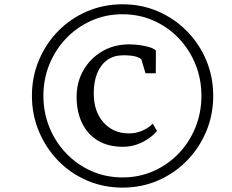

<svg xmlns="http://www.w3.org/2000/svg" viewBox="-20 -936 1084 896"><path d="M129 -489Q129 -578 161.8 -655.5Q194.5 -733 252 -791.5Q309.5 -850 386.5 -883Q463.5 -916 552 -916Q640.5 -916 717 -883Q793.5 -850 851.5 -791.5Q909.5 -733 942.2 -655.5Q975 -578 975 -489Q975 -400 942.2 -322.2Q909.5 -244.5 851.5 -185.5Q793.5 -126.5 717 -93.5Q640.5 -60.5 552 -60.5Q463.5 -60.5 386.5 -93.5Q309.5 -126.5 252 -185.5Q194.5 -244.5 161.8 -322.2Q129 -400 129 -489ZM182.5 -489Q182.5 -411 210.5 -342Q238.5 -273 288.8 -220.5Q339 -168 406.2 -138Q473.5 -108 552 -108Q630 -108 697.2 -138Q764.5 -168 814.5 -220.5Q864.5 -273 892.2 -342Q920 -411 920 -489Q920 -567 892.2 -635.8Q864.5 -704.5 814.5 -757Q764.5 -809.5 697.2 -839.5Q630 -869.5 552 -869.5Q473.5 -869.5 406.2 -839.5Q339 -809.5 288.8 -757Q238.5 -704.5 210.5 -635.8Q182.5 -567 182.5 -489ZM554 -251Q483 -251 434.8 -281.2Q386.5 -311.5 362 -363.8Q337.5 -416 337.5 -483.5Q337.5 -553 369.5 -608.5Q401.5 -664 457 -696.5Q512.5 -729 583.5 -729Q604.5 -729 630 -725.8Q655.5 -722.5 677 -716Q698.5 -709.5 707.5 -700L707 -594H659L639.5 -659.5Q629 -668 610 -673Q591 -678 554.5 -678Q512 -678 481.2 -656.5Q450.5 -635 434 -595.2Q417.5 -555.5 417.5 -501Q417.5 -415.5 463 -364.5Q508.5 -313.5 582 -313.5Q615.5 -313.5 644.2 -326.2Q673 -339 693 -359L712.5 -325Q698.5 -307.5 674.8 -290.5Q651 -273.5 620 -262.2Q589 -251 554 -251Z"/></svg>

Font: Merriweather 28pt Light
Style: Italic
Weight: 300
Italic angle: -7.8°
Version: Version 2.101